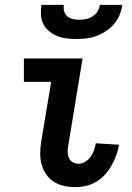

<svg xmlns="http://www.w3.org/2000/svg" viewBox="-20 -760 540 788"><path d="M289 8Q265 8 242.5 3Q220 -2 201 -14Q182 -26 169.5 -44.5Q157 -63 151 -84.5Q145 -106 145 -130Q145 -154 149 -178L190 -424H78V-520H319L260 -162Q257 -149 257.5 -136Q258 -123 263 -111.5Q268 -100 279 -94Q290 -88 303 -88Q317 -88 330.5 -96.5Q344 -105 352.5 -117.5Q361 -130 366 -144Q371 -158 373 -172L468 -166Q465 -144 457 -122.5Q449 -101 438 -81Q427 -61 411 -43.5Q395 -26 375 -14Q355 -2 333 3Q311 8 289 8ZM293 -600Q272 -600 252 -602.5Q232 -605 214 -612.5Q196 -620 181 -632.5Q166 -645 157.5 -662Q149 -679 148 -699Q147 -719 150 -740H242Q240 -726 243.5 -713.5Q247 -701 256.5 -693Q266 -685 279 -682Q292 -679 306 -679Q320 -679 334 -682Q348 -685 360.5 -693Q373 -701 380.5 -713.5Q388 -726 390 -740H482Q479 -719 471 -699Q463 -679 448.5 -662Q434 -645 415 -632.5Q396 -620 376 -612.5Q356 -605 335 -602.5Q314 -600 293 -600Z"/></svg>

Font: Iosevka Term Curly
Style: Bold Italic
Weight: 700
Italic angle: -9°
Designer: Belleve Invis
Foundry: Belleve Invis
Version: Version 32.3.0